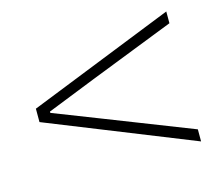

<svg xmlns="http://www.w3.org/2000/svg" viewBox="-67 -649 655 568"><g transform="rotate(-15 260.5 -365.0)"><path d="M484 -166V-203L221 -306L75 -363V-367L221 -425L484 -528V-564L37 -386V-345Z"/></g></svg>

Font: Harano Aji Gothic TW ExtraLight
Style: Regular
Weight: 250
Foundry: Masamichi Hosoda
Version: HaranoAjiGothicTW-ExtraLight version 20230610;ttx 4.39.4